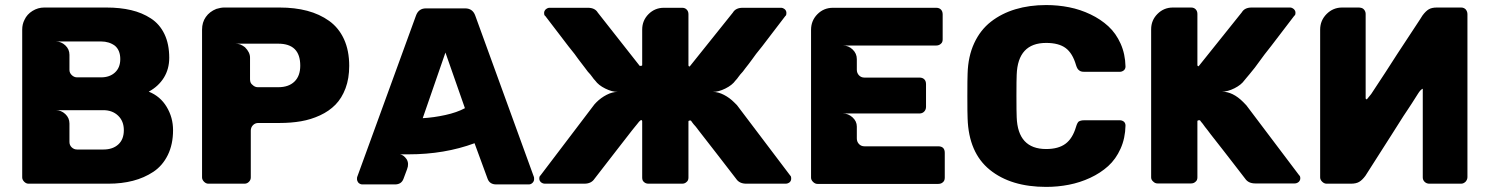

<svg xmlns="http://www.w3.org/2000/svg" viewBox="-20 -730 5897 760"><path d="M67.9 -27.8V-612.8Q67.9 -634.3 77.1 -651.9Q86.9 -673.3 108.6 -686.8Q130.4 -700.2 154.8 -700.2H400.9Q455.6 -700.2 499 -689.9Q542.5 -679.7 577.1 -657.2Q611.8 -634.8 630.9 -595.2Q649.9 -555.7 649.9 -501Q649.9 -457 628.7 -422.6Q607.4 -388.2 568.8 -367.2Q614.3 -349.1 639.6 -307.1Q665 -265.1 665 -214.8Q665 -158.7 644.3 -116.5Q623.5 -74.2 587.2 -50Q550.8 -25.9 506.3 -14.4Q461.9 -2.9 409.2 -2.9H92.8Q83.5 -2.9 75.7 -10.7Q67.9 -18.6 67.9 -27.8ZM285.2 -138.2H389.2Q426.3 -138.2 448.2 -158.2Q470.2 -178.2 470.2 -214.8Q470.2 -250.5 447.5 -272.2Q424.8 -293.9 389.2 -293.9H200.2Q222.2 -293.9 238.5 -278.6Q254.9 -263.2 254.9 -241.2V-168Q254.9 -155.3 263.9 -146.7Q272.9 -138.2 285.2 -138.2ZM285.2 -423.8H379.9Q414.1 -423.8 435.1 -443.1Q456.1 -462.4 456.1 -496.1Q456.1 -530.8 435.1 -548.8Q412.1 -565.9 379.9 -565.9H200.2Q222.2 -565.9 238.5 -550.5Q254.9 -535.2 254.9 -513.2V-453.1Q254.9 -441.4 264.2 -432.6Q273.4 -423.8 285.2 -423.8Z M1362.3 -469.2Q1362.3 -419.4 1347.7 -380.4Q1333 -341.3 1307.9 -315.7Q1282.7 -290 1246.8 -273.4Q1210.9 -256.8 1171.6 -250Q1132.3 -243.2 1086.4 -243.2H1002.4Q989.7 -243.2 981.2 -234.4Q972.7 -225.6 972.7 -212.9V-27.8Q972.7 -17.6 965.3 -10.3Q958 -2.9 947.8 -2.9H804.7Q795.4 -2.9 787.6 -10.7Q779.8 -18.6 779.8 -27.8V-612.8Q779.8 -641.6 794.7 -662.8Q809.6 -684.1 836.4 -694.8Q854.5 -700.2 866.7 -700.2H1086.4Q1147 -700.2 1196 -687.3Q1245.1 -674.3 1283 -647.2Q1320.8 -620.1 1341.6 -575Q1362.3 -529.8 1362.3 -469.2ZM1168.5 -470.2Q1168.5 -557.1 1081.5 -557.1H912.6Q920.4 -557.1 930.7 -554.2Q941.9 -549.3 949.7 -543Q969.7 -522.9 969.7 -502V-416Q969.7 -400.9 979.5 -394Q988.8 -384.8 1000.5 -384.8H1081.5Q1122.6 -384.8 1145.5 -407Q1168.5 -429.2 1168.5 -470.2Z M1399.4 -5.9Q1393.1 -13.7 1393.1 -21Q1393.1 -28.8 1394 -29.8L1626.5 -668Q1636.7 -696.8 1666 -696.8H1821.3Q1851.1 -696.8 1861.3 -668L2093.3 -29.8Q2094.2 -28.8 2094.2 -21Q2094.2 -12.7 2087.9 -6.3Q2081.5 0 2073.2 0H1944.3Q1918.5 0 1910.2 -22L1858.4 -163.1Q1739.7 -119.1 1597.2 -119.1H1563.5Q1577.6 -116.7 1589.4 -100.1Q1600.1 -82.5 1591.3 -60.1L1577.1 -22Q1568.8 0 1543.5 0H1414.1Q1406.7 0 1399.4 -5.9ZM1820.3 -301.8 1743.2 -522 1653.3 -262.2Q1696.8 -264.6 1742.7 -274.7Q1788.6 -284.7 1820.3 -301.8Z M2885.7 -325.2 2897 -314 3107.9 -35.2Q3111.8 -32.7 3111.8 -22.9Q3111.8 -14.6 3106 -8.8Q3098.6 -2.9 3089.8 -2.9H2934.1Q2906.7 -2.9 2894 -22Q2869.6 -54.2 2820.1 -117.7Q2770.5 -181.2 2746.1 -212.9Q2733.4 -230.5 2725.1 -238.8Q2723.1 -241.2 2720.7 -244.6Q2718.3 -248 2716.8 -250Q2715.3 -252 2714.8 -252.9H2710.9Q2705.1 -252.9 2705.1 -249V-26.9Q2705.1 -15.6 2697.8 -9.8Q2690.9 -2.9 2680.2 -2.9H2546.9Q2535.6 -2.9 2528.8 -9.8Q2522 -15.1 2522 -26.9V-249Q2522 -254.9 2517.1 -254.9Q2510.3 -250.5 2502 -238.8Q2499.5 -235.4 2492.2 -226.8Q2484.9 -218.3 2481 -212.9Q2473.1 -202.6 2418 -131.8Q2379.4 -82 2333 -22Q2320.3 -2.9 2293 -2.9H2137.2Q2128.4 -2.9 2121.1 -8.8Q2114.7 -15.1 2114.7 -22.9Q2114.7 -32.2 2119.1 -35.2L2333 -316.9L2340.8 -325.2Q2358.4 -342.8 2380.9 -354.5Q2403.3 -366.2 2424.8 -366.2Q2402.8 -366.2 2376 -379.4Q2349.1 -392.6 2335.9 -411.1Q2334 -413.1 2331.5 -416Q2329.1 -418.9 2327.9 -420.4Q2326.7 -421.9 2326.2 -422.9Q2324.2 -424.8 2316.9 -435.1Q2307.1 -444.8 2295.9 -460.9Q2284.7 -474.6 2269 -496.1Q2258.8 -511.7 2230 -546.9Q2227.1 -550.8 2192.9 -595.5Q2158.7 -640.1 2138.2 -667Q2133.8 -668.5 2133.8 -679.2Q2133.8 -686.5 2140.1 -692.9Q2147.9 -699.2 2154.8 -699.2H2307.1Q2335 -699.2 2346.2 -680.2L2512.2 -469.2H2516.1Q2522 -469.2 2522 -472.2V-612.8Q2522 -648.9 2547.1 -674.1Q2572.3 -699.2 2607.9 -699.2H2680.2Q2691.4 -699.2 2698.2 -692.1Q2705.1 -685.1 2705.1 -673.8V-472.2Q2705.1 -466.8 2710 -466.8L2880.9 -680.2Q2892.1 -699.2 2919.9 -699.2H3071.8Q3079.1 -699.2 3086.9 -692.9Q3092.8 -687 3092.8 -679.2Q3092.8 -668.5 3088.9 -667Q3068.4 -640.1 3034.2 -595.5Q3000 -550.8 2997.1 -546.9Q2968.3 -511.7 2958 -496.1Q2942.4 -474.6 2931.2 -460.9Q2919.9 -444.8 2910.2 -435.1Q2902.8 -424.8 2900.9 -422.9Q2900.4 -421.9 2899.2 -420.4Q2897.9 -418.9 2895.5 -416Q2893.1 -413.1 2891.1 -411.1Q2878.4 -393.1 2851.3 -379.6Q2824.2 -366.2 2801.8 -366.2Q2823.2 -366.2 2845.7 -354.5Q2868.2 -342.8 2885.7 -325.2Z M3190.4 -26.9V-611.8Q3190.4 -648.4 3215.6 -673.8Q3240.7 -699.2 3277.3 -699.2H3685.5Q3697.8 -699.2 3704.6 -692.1Q3711.4 -685.1 3711.4 -672.9V-574.2Q3711.4 -562.5 3704.6 -557.1Q3697.3 -549.8 3685.5 -549.8H3316.4Q3338.9 -549.8 3355.2 -533.9Q3371.6 -518.1 3371.6 -496.1V-454.1Q3371.6 -440.9 3380.1 -431.9Q3388.7 -422.9 3401.4 -422.9H3619.6Q3631.8 -422.9 3638.7 -416Q3645.5 -409.2 3645.5 -397V-307.1Q3645.5 -295.9 3638.2 -288.3Q3630.9 -280.8 3619.6 -280.8H3316.4Q3337.9 -280.8 3354.7 -265.4Q3371.6 -250 3371.6 -229V-182.1Q3371.6 -168.9 3380.1 -159.9Q3388.7 -150.9 3401.4 -150.9H3693.4Q3719.7 -150.9 3719.7 -125V-26.9Q3719.7 -14.6 3712.4 -8.8Q3705.6 -2 3693.4 -2H3215.8Q3206.5 -2 3198.5 -9.8Q3190.4 -17.6 3190.4 -26.9Z M4121.1 9.8Q3981.4 9.8 3897.9 -57.9Q3814.5 -125.5 3810.1 -261.2Q3809.1 -279.3 3809.1 -349.1Q3809.1 -419.9 3810.1 -439Q3812 -506.8 3836.2 -559.1Q3860.4 -611.3 3902.3 -644Q3944.3 -676.8 3999.5 -693.4Q4054.7 -710 4121.1 -710Q4168 -710 4212.2 -701.2Q4256.3 -692.4 4296.6 -673.1Q4336.9 -653.8 4367.2 -626Q4397.5 -598.1 4415.8 -557.1Q4434.1 -516.1 4435.1 -466.8Q4435.1 -458 4429.2 -452.1Q4421.4 -445.8 4413.1 -445.8H4271Q4257.3 -445.8 4251 -452.1Q4244.1 -456.5 4239.3 -472.2Q4225.6 -519.5 4198.2 -539.8Q4170.9 -560.1 4121.1 -560.1Q4008.8 -560.1 4004.4 -434.1Q4003.4 -416 4003.4 -351.1Q4003.4 -285.2 4004.4 -266.1Q4008.8 -140.1 4121.1 -140.1Q4169.4 -140.1 4197.5 -160.9Q4225.6 -181.6 4239.3 -228Q4244.1 -244.1 4250 -249Q4258.3 -253.9 4271 -253.9H4413.1Q4421.9 -253.9 4429.2 -248Q4435.1 -242.2 4435.1 -232.9Q4434.1 -182.6 4415.5 -141.4Q4397 -100.1 4366.5 -72.5Q4335.9 -44.9 4295.4 -26.1Q4254.9 -7.3 4211.2 1.2Q4167.5 9.8 4121.1 9.8Z M4816.9 -367.2Q4859.9 -367.2 4900.9 -326.2L4913.6 -313L5122.6 -36.1Q5127 -33.2 5127 -23.9Q5127 -16.1 5120.6 -9.8Q5113.3 -3.9 5105 -3.9H4948.7Q4921.4 -3.9 4908.7 -22.9Q4892.6 -44.4 4864 -80.8Q4835.4 -117.2 4823.7 -132.8Q4792 -172.9 4786.6 -180.2Q4782.2 -186 4773.4 -197Q4764.6 -208 4760.7 -213.9Q4749.5 -227.5 4740.7 -240.2Q4731.4 -251 4730 -253.9H4725.6Q4719.7 -253.9 4719.7 -250V-27.8Q4719.7 -16.6 4712.9 -11.2Q4705.6 -3.9 4694.8 -3.9H4561.5Q4552.2 -3.9 4544.9 -11.2Q4536.6 -18.1 4536.6 -27.8V-613.8Q4536.6 -649.9 4561.8 -675Q4586.9 -700.2 4622.6 -700.2H4694.8Q4706.1 -700.2 4712.9 -693.1Q4719.7 -686 4719.7 -674.8V-473.1Q4719.7 -467.8 4724.6 -467.8L4895.5 -681.2Q4906.7 -700.2 4934.6 -700.2H5086.9Q5093.8 -700.2 5101.6 -693.8Q5107.9 -687.5 5107.9 -680.2Q5107.9 -669.4 5103.5 -668Q5083 -641.1 5048.8 -596.4Q5014.6 -551.8 5011.7 -547.9Q4991.7 -523.9 4946.8 -461.9Q4942.9 -456.5 4935.5 -448Q4928.2 -439.5 4925.8 -436Q4923.3 -433.1 4920.9 -430.2Q4918.5 -427.2 4917.2 -425.8Q4916 -424.3 4915.5 -423.8L4905.8 -412.1Q4893.1 -394 4866.5 -380.6Q4839.8 -367.2 4816.9 -367.2Z M5781.7 -692.9Q5788.6 -684.6 5788.6 -673.8V-28.8Q5788.6 -19.5 5781.7 -11.2Q5773.4 -2.9 5763.7 -2.9H5637.7Q5627 -2.9 5619.4 -10Q5611.8 -17.1 5611.8 -27.8V-378.9Q5603 -375.5 5592.8 -358.9Q5587.9 -350.6 5567.9 -319.8Q5563.5 -312.5 5552.5 -296.4Q5541.5 -280.3 5535.6 -271Q5505.9 -223.1 5490.7 -200.2Q5452.6 -140.6 5384.8 -34.2Q5372.1 -17.1 5359.9 -10Q5347.7 -2.9 5327.6 -2.9H5231Q5221.7 -2.9 5213.6 -10.7Q5205.6 -18.6 5205.6 -27.8V-612.8Q5205.6 -648.9 5231.2 -674.6Q5256.8 -700.2 5292.5 -700.2H5359.9L5366.7 -699.2Q5375 -697.8 5380.4 -690.7Q5385.7 -683.6 5385.7 -674.8V-341.8Q5385.7 -336.9 5390.6 -336.9L5407.7 -357.9L5464.8 -444.8Q5503.9 -505.9 5510.7 -516.1Q5582.5 -625.5 5600.6 -652.8L5610.8 -668.9Q5623.5 -686 5635.5 -693.1Q5647.5 -700.2 5667.5 -700.2H5763.7Q5774.4 -700.2 5781.7 -692.9Z"/></svg>

Font: Cunia
Style: Bold
Weight: 700
Designer: Alejo Bergmann, Denis Ignatov
Foundry: Hubert & Fischer
Version: Version 1.00 February 21, 2019, initial release